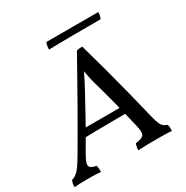

<svg xmlns="http://www.w3.org/2000/svg" viewBox="-209 -960 1079 1115"><g transform="rotate(-30 330.0 -403.0)"><path d="M-27 3Q-27 -8 -25 -19Q-23 -30 -19 -40Q0 -46 14 -57Q28 -68 43.5 -90Q59 -112 82 -151Q120 -216 158 -281.5Q196 -347 233 -412.5Q270 -478 307 -544Q344 -610 381 -676Q390 -680 401 -681Q412 -682 420 -682Q446 -591 470.5 -499.5Q495 -408 518.5 -316Q542 -224 564 -132Q573 -95 581 -77Q589 -59 599 -52Q609 -45 623 -40Q626 -29 626.5 -18.5Q627 -8 626 3Q610 1 589.5 0.5Q569 0 549.5 0Q530 0 515 0Q502 0 488.5 0Q475 0 460.5 0.5Q446 1 431 1.5Q416 2 401 3Q401 -8 403 -19Q405 -30 409 -40Q453 -45 464 -60.5Q475 -76 464 -122Q445 -204 424.5 -285.5Q404 -367 381 -447Q372 -478 366.5 -502.5Q361 -527 355 -563H362Q345 -527 331.5 -501Q318 -475 299 -440Q259 -366 217.5 -291.5Q176 -217 132 -143Q109 -104 103.5 -83.5Q98 -63 109.5 -54Q121 -45 147 -40Q149 -30 150 -19Q151 -8 150 3Q134 1 119 0.5Q104 0 89 0Q74 0 58 0Q32 0 13.5 0.5Q-5 1 -27 3ZM161 -215 183 -265H446L449 -219Q404 -219 353.5 -218.5Q303 -218 253 -217.5Q203 -217 161 -215ZM244 -763Q244 -769 246 -784.5Q248 -800 253 -809H601Q601 -799 599 -788Q597 -777 592 -766Q491 -766 403 -765.5Q315 -765 244 -763Z"/></g></svg>

Font: Vollkorn
Style: Italic
Weight: 400
Italic angle: -11°
Designer: Friedrich Althausen
Foundry: Friedrich Althausen
Version: Version 5.001